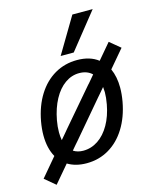

<svg xmlns="http://www.w3.org/2000/svg" viewBox="-131 -898 862 1063"><g transform="rotate(-15 300.0 -366.0)"><path d="M603 -562 517 -460.5Q538.5 -413.5 538.5 -351Q538.5 -314 531 -272Q515.5 -187 476.5 -124.2Q437.5 -61.5 380 -27.8Q322.5 6 252 6Q189 6 144 -21.5L59.5 78L-1.5 27L88.5 -79.5Q59.5 -130.5 59.5 -205Q59.5 -242 67 -284Q82.5 -368.5 121.5 -430.8Q160.5 -493 218.2 -526.5Q276 -560 346.5 -560Q420.5 -560 467.5 -523.5L542.5 -612ZM443 -280Q450 -318 450 -348Q450 -359.5 448 -378.5L423 -349L406.5 -330L232.5 -125L221 -112L195 -81.5Q219 -66 251.5 -66Q297.5 -66 336.8 -92.2Q376 -118.5 403.5 -166.8Q431 -215 443 -280ZM179.5 -187 194.5 -205 370 -410 380 -421 413 -460Q385 -487 339.5 -487Q295.5 -487 257.8 -460.2Q220 -433.5 193 -383.8Q166 -334 153.5 -267Q147 -231.5 147 -199Q147 -176 151 -153.5ZM265.5 -605 387.5 -810H504L340.5 -605Z"/></g></svg>

Font: JuliaMono Italic
Style: Regular
Weight: 400
Italic angle: -9°
Monospace: yes
Designer: cormullion
Foundry: corm
Version: Version 0.049; ttfautohint (v1.8.4)